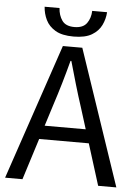

<svg xmlns="http://www.w3.org/2000/svg" viewBox="-57 -881 658 925"><g transform="rotate(5 272.0 -418.5)"><path d="M3 0 225 -656H319L541 0H453L338 -367Q320 -422 304 -476.5Q288 -531 272 -588H268Q253 -531 237 -476.5Q221 -422 203 -367L87 0ZM119 -200V-266H422V-200ZM272 -706Q216 -706 184 -725Q152 -744 137.5 -774Q123 -804 121 -837H193Q195 -802 212.5 -777Q230 -752 272 -752Q314 -752 332 -777Q350 -802 351 -837H423Q421 -804 406.5 -774Q392 -744 360 -725Q328 -706 272 -706Z"/></g></svg>

Font: Source Sans 3
Style: Regular
Weight: 400
Designer: Paul D. Hunt
Foundry: Adobe
Version: Version 3.046;hotconv 1.0.118;makeotfexe 2.5.65603